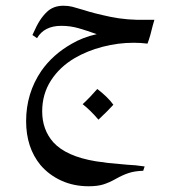

<svg xmlns="http://www.w3.org/2000/svg" viewBox="-20 -313 618 669"><path d="M512 -223Q504 -188 494 -161Q470 -164 446 -164Q391 -164 337.5 -150Q284 -136 241 -111Q188 -80 157.5 -32.5Q127 15 127 75Q127 139 166 183Q211 232 314 249Q358 256 402 259L424 261Q451 262 484 267L479 282Q449 283 428 290Q407 297 384 310Q361 323 340.5 329.5Q320 336 289 336Q237 336 194 316.5Q151 297 121 262Q71 201 71 109Q71 12 124 -66Q164 -123 229 -160Q268 -183 317 -194Q284 -206 254.5 -214.5Q225 -223 194 -223Q134 -223 109 -180L93 -191Q108 -225 119.5 -242.5Q131 -260 144 -272Q166 -293 201 -293Q218 -293 232 -289.5Q246 -286 272 -278Q305 -267 364 -254.5Q423 -242 494 -244H518ZM375 52Q355 74 323 104Q296 72 268 50Q294 26 319 -3Q335 9 350.5 24Q366 39 375 52Z"/></svg>

Font: Mirza
Style: Regular
Weight: 400
Designer: Arabic design by Kourosh Beigpour, Latin design by Eduardo Tunni, engineering by Lasse Fister
Version: Version 1.0010g